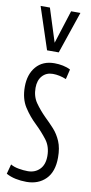

<svg xmlns="http://www.w3.org/2000/svg" viewBox="-91 -827 414 874"><g transform="rotate(10 116.0 -390.0)"><path d="M4 -11 16 -56Q31 -47 53.5 -43Q76 -39 96 -39Q129 -39 150.5 -60.5Q172 -82 172 -122Q172 -166 149 -196Q126 -226 97 -254Q64 -285 40 -322.5Q16 -360 16 -415Q16 -473 46.5 -508.5Q77 -544 131 -544Q151 -544 170.5 -540Q190 -536 205 -528L194 -482Q162 -495 132 -495Q102 -495 83.5 -474.5Q65 -454 65 -419Q65 -379 85 -350.5Q105 -322 132 -295Q154 -274 174.5 -251.5Q195 -229 208 -198.5Q221 -168 221 -124Q221 -58 187 -24Q153 10 98 10Q72 10 48 5Q24 0 4 -11ZM207 -790 141 -596H87L23 -790H66L115 -636L164 -790Z"/></g></svg>

Font: Georama Extra Condensed Light
Style: Regular
Weight: 300
Width: 2
Designer: Jean-Baptiste Levee
Foundry: Production Type
Version: Version 1.000